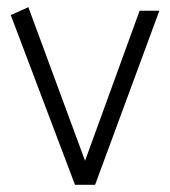

<svg xmlns="http://www.w3.org/2000/svg" viewBox="-20 -515 474 535"><path d="M245 0 424 -485H369L217 -67L59 -495L10 -473L189 0Z"/></svg>

Font: Catamaran ExtraLight
Style: Regular
Weight: 250
Designer: Pria Ravichandran
Version: Version 2.000